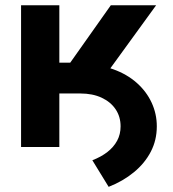

<svg xmlns="http://www.w3.org/2000/svg" viewBox="-20 -559 656 730"><path d="M131.8 -203.6V-314.5H292.5Q357.9 -314.5 410.4 -295.7Q462.9 -276.9 500 -243.9Q537.1 -210.9 556.6 -168.5Q576.2 -126 576.2 -78.6Q576.2 -25.9 553.2 18.1Q530.3 62 489 95.9Q447.8 129.9 393.1 151.4L331.1 50.3Q364.3 37.6 388.2 19Q412.1 0.5 425.3 -23.9Q438.5 -48.3 438.5 -78.6Q438.5 -115.2 419.7 -143.3Q400.9 -171.4 366.5 -187.5Q332 -203.6 285.2 -203.6ZM60.1 0V-539.1H205.6V-320.8H247.1L401.4 -539.1H573.7L330.1 -203.6H205.6V0Z"/></svg>

Font: Inter 18pt
Style: Bold
Weight: 700
Designer: Rasmus Andersson
Foundry: rsms
Version: Version 4.001;git-66647c0bb